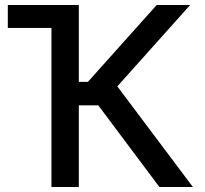

<svg xmlns="http://www.w3.org/2000/svg" viewBox="-20 -747 820 767"><path d="M616.7 0 372.6 -326.2H294.9V0H185.5V-635.3H11.2V-727.1H294.9V-419.9H331.1L606 -727.1H739.7L448.7 -401.9L750.5 0Z"/></svg>

Font: Karasuma Gothic
Style: Regular
Weight: 500
Designer: Rasmus Andersson / Ryoko Nishizuka
Foundry: Genbu
Version: Version 1.00